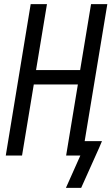

<svg xmlns="http://www.w3.org/2000/svg" viewBox="-20 -755 541 932"><path d="M300 157 370 0H301L358 -345H144L87 0H8L129 -735H208L155 -415H369L422 -735H501L391 -70H475L461 -37L374 157Z"/></svg>

Font: Iosevka
Style: Italic
Weight: 400
Italic angle: -9°
Monospace: yes
Designer: Belleve Invis
Foundry: Belleve Invis
Version: Version 32.5.0; ttfautohint (v1.8.4)